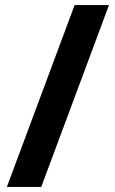

<svg xmlns="http://www.w3.org/2000/svg" viewBox="-20 -734 453 754"><path d="M408 -714 142 0H7L273 -714Z"/></svg>

Font: Noto Sans Medefaidrin
Style: Bold
Weight: 700
Designer: Dalton Maag Ltd
Foundry: Dalton Maag Ltd
Version: Version 1.002; ttfautohint (v1.8.4.7-5d5b)